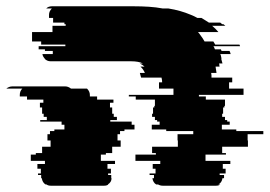

<svg xmlns="http://www.w3.org/2000/svg" viewBox="-87 -591 858 611"><path d="M751 -164H701V-144H702V-124H620V-104H632V-99H567V-79H646V-69H622V-54H631V-39H612V-34H626V-24H621Q619 -10 608 -4H614Q609 0 600 0H431Q423 0 416 -4H410Q400 -10 398 -24H403V-34H389V-39H408V-54H399V-69H423V-79H344V-99H409V-104H397V-124H479V-144H478V-164H528V-174H442V-179H396V-194H421V-204H413V-209H406V-219H397V-229H400V-249H404V-254H406V-274H345V-284H323V-289H465V-309H419V-329H429Q429 -333 428.5 -336.5Q428 -340 427 -344H362Q361 -348 360 -351.5Q359 -355 358 -359H374Q369 -371 360 -379H373Q368 -384 358 -389H368Q354 -396 330 -396H74Q63 -396 55 -404H56Q49 -411 48 -419H81V-429H56V-434H36V-444H121V-449H44V-459H15V-489H80V-509H122V-514H118V-519H82V-534H69V-544Q69 -555 78 -564H60Q67 -571 78 -571H339Q364 -571 387 -569.5Q410 -568 431 -564H449Q487 -558 520 -544Q525 -542 530.5 -539.5Q536 -537 541 -534H554L578 -519H614L620 -514H624L630 -509H588Q599 -500 608 -489H543Q547 -485 550.5 -479.5Q554 -474 558 -469L564 -459H592L598 -449H675Q675 -448 677 -444H592Q594 -442 595 -439Q596 -436 597 -434H616Q618 -430 618 -429H643Q645 -427 645.5 -424Q646 -421 647 -419H614Q616 -415 616.5 -411.5Q617 -408 618 -404H617Q618 -400 619 -396.5Q620 -393 621 -389H610Q611 -387 611 -384Q611 -381 612 -379H599L602 -359H585Q586 -355 586 -351.5Q586 -348 586 -344H652V-329H642V-309H688V-289H546V-284H568V-274H629V-254H627V-249H623V-229H620V-219H629V-209H636V-204H644V-194H619V-179H665V-174H751ZM332 -204V-194H341V-179H309V-174H295V-164H287V-144H297V-124H270V-104H250V-99H234V-79H279V-69H255V-54H266V-39H257V-34H267V-24H268Q268 -11 256 -4H258Q253 0 244 0H75Q66 0 61 -4H58Q48 -10 46 -24H44V-34H34V-39H43V-54H32V-69H56V-79H11V-99H27V-104H47V-124H74V-144H64V-164H72V-174H86V-179H118V-194H109V-204H41V-209H62V-219H52V-229H47V-249H40V-264H51V-274H-1V-284H-24V-289Q-24 -301 -16 -309H-67Q-58 -316 -48 -316H121Q130 -316 139 -309H190Q199 -300 199 -289V-284H222V-274H274V-264H263V-249H270V-229H275V-219H285V-209H264V-204Z"/></svg>

Font: Rubik Glitch
Style: Regular
Weight: 400
Designer: Hubert and Fischer, NaN
Foundry: Hubert and Fischer, NaN
Version: Version 2.200